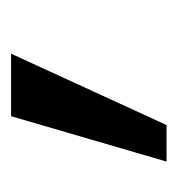

<svg xmlns="http://www.w3.org/2000/svg" viewBox="-7 -730 321 347"><g transform="rotate(-90 153.5 -556.5)"><path d="M117 -697H230L101 -416H35Z"/></g></svg>

Font: Hanken Grotesk Medium
Style: Regular
Weight: 500
Designer: Alfredo Marco Pradil
Foundry: Hanken Design Co.
Version: Version 3.014